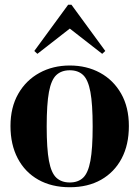

<svg xmlns="http://www.w3.org/2000/svg" viewBox="-20 -771 585 806"><path d="M273 15Q197 15 141 -16.5Q85 -48 54.5 -106Q24 -164 24 -242Q24 -320 56.5 -377Q89 -434 145.5 -465Q202 -496 273 -496Q344 -496 400 -465.5Q456 -435 488.5 -378Q521 -321 521 -242Q521 -163 490.5 -105.5Q460 -48 404.5 -16.5Q349 15 273 15ZM273 -5Q308 -5 329 -25Q350 -45 359.5 -96Q369 -147 369 -240Q369 -334 359.5 -385Q350 -436 329 -456Q308 -476 273 -476Q238 -476 216.5 -456Q195 -436 185.5 -385Q176 -334 176 -240Q176 -147 185.5 -96Q195 -45 216.5 -25Q238 -5 273 -5ZM137 -545 124 -557 266 -751H280L422 -557L409 -545L273 -651Z"/></svg>

Font: DeepMind Serif Display
Style: Regular
Weight: 400
Designer: Frank Grießhammer / Modifications: Colophon Foundry
Foundry: Colophon Foundry
Version: Version 5.003; ttfautohint (v1.8.2)